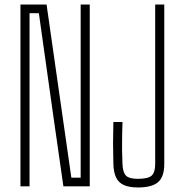

<svg xmlns="http://www.w3.org/2000/svg" viewBox="-20 -820 804 845"><path d="M70 0V-800H185L221 -548L294 -38H335V-528V-800H375V0H259L216 -300L151 -762H110V-409V0ZM587 5Q549.5 5 526 -5.2Q502.5 -15.5 491.2 -38.2Q480 -61 479 -98Q477.5 -150.5 477.5 -190.5Q477.5 -230.5 479 -283H519Q518 -250.5 517.5 -220.5Q517 -190.5 517.2 -160.5Q517.5 -130.5 519 -98Q520.5 -61.5 534.2 -47.2Q548 -33 587 -33Q632 -33 647.5 -47.2Q663 -61.5 663 -98V-800H703V-98Q703 -42.5 676.2 -18.8Q649.5 5 587 5Z"/></svg>

Font: Big Shoulders Text SC Thin
Style: Regular
Weight: 100
Designer: Patric King
Foundry: XO Type Co
Version: Version 2.002